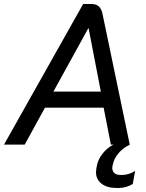

<svg xmlns="http://www.w3.org/2000/svg" viewBox="-48 -720 726 956"><path d="M468 -184H176L75 0H-28L366 -700H409Q452 -700 462 -653L598 0H504ZM218 -264H454L393 -580H392ZM430 137Q430 130 432 118L434 107Q439 76 462 46Q485 16 517 0H599Q565 16 542.5 42.5Q520 69 514 98L512 107Q511 110 511 117Q511 132 521.5 141.5Q532 151 551 151H563Q577 151 594 145.5Q611 140 625 131L613 196Q599 205 580.5 210.5Q562 216 544 216H533Q485 216 457.5 194.5Q430 173 430 137Z"/></svg>

Font: Bai Jamjuree Medium
Style: Italic
Weight: 500
Italic angle: -10°
Version: Version 1.000; ttfautohint (v1.6)